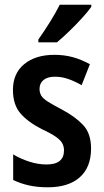

<svg xmlns="http://www.w3.org/2000/svg" viewBox="-20 -786 440 816"><path d="M367 -155Q367 -75 319 -32.5Q271 10 183 10Q139 10 103 2Q67 -6 36 -21V-130Q65 -112 103 -99.5Q141 -87 178 -87Q252 -87 252 -147Q252 -163 245 -176.5Q238 -190 217.5 -204.5Q197 -219 158 -237Q99 -267 67 -304Q35 -341 35 -404Q35 -474 83 -513.5Q131 -553 211 -553Q253 -553 289.5 -543Q326 -533 362 -513L327 -424Q299 -440 271 -450Q243 -460 213 -460Q182 -460 165 -446Q148 -432 148 -408Q148 -392 155.5 -379.5Q163 -367 183.5 -354Q204 -341 242 -321Q299 -291 333 -255Q367 -219 367 -155ZM368 -757Q354 -737 328.5 -709Q303 -681 274 -653Q245 -625 222 -606H143V-618Q169 -655 193 -693.5Q217 -732 234 -766H368Z"/></svg>

Font: Noto Sans Ethiopic Condensed SemiBold
Style: Regular
Weight: 600
Width: 3
Designer: Monotype Design Team
Foundry: Monotype Imaging Inc.
Version: Version 2.102; ttfautohint (v1.8.4.7-5d5b)